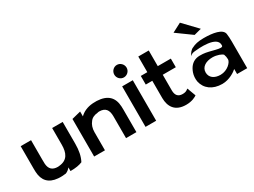

<svg xmlns="http://www.w3.org/2000/svg" viewBox="-50 -1365 2633 1987"><g transform="rotate(-30 1266.5 -371.5)"><path d="M52 -473V-203C52 -190 52 -177 53 -165C58 -61 112 0 221 9C252 12 284 10 315 6C339 -3 356 -19 370 -36V8C432 8 478 0 513 -15C541 -68 554 -133 554 -213V-473H428V-274C428 -176 397 -107 299 -97C293 -96 287 -95 280 -95C212 -95 182 -129 177 -190C176 -207 176 -225 176 -243V-473Z M1162 0V-270C1162 -283 1162 -295 1161 -308C1155 -418 1095 -479 967 -485C952 -485 936 -485 921 -484C849 -479 798 -452 764 -418V-476L657 -449V0H786V-216C786 -264 800 -301 822 -328C840 -355 871 -371 915 -375C921 -377 927 -378 934 -378C1008 -378 1038 -338 1038 -260V0Z M1261 -629C1261 -588 1294 -555 1334 -555C1374 -555 1408 -588 1408 -629C1408 -670 1374 -704 1334 -704C1294 -704 1261 -670 1261 -629ZM1398 0V-484H1271V0Z M1882 -24 1844 -127C1833 -119 1817 -105 1792 -103C1787 -102 1781 -102 1774 -102C1721 -102 1695 -133 1695 -191V-378H1851V-481H1695V-668H1570V-481H1492V-378H1570V-171C1571 -70 1618 13 1751 13C1823 13 1865 -12 1882 -24Z M2110 -467C2081 -457 2060 -425 2045 -398C2061 -412 2075 -420 2104 -423C2144 -427 2390 -453 2377 -332C2373 -294 2246 -351 2161 -357C2131 -359 2109 -359 2084 -353C2026 -337 1996 -293 1978 -243C1967 -211 1964 -176 1970 -139C1989 -48 2066 13 2183 13C2270 13 2343 -39 2365 -60V0H2486V-320C2486 -353 2484 -383 2480 -413C2469 -477 2360 -495 2250 -495C2184 -495 2142 -484 2110 -467ZM2214 -78C2140 -78 2091 -115 2091 -176C2091 -243 2154 -277 2229 -277C2284 -277 2337 -255 2349 -239C2356 -221 2360 -200 2360 -179C2360 -144 2298 -78 2214 -78ZM2274 -593 2118 -756 2009 -699 2187 -570Z"/></g></svg>

Font: Bluebird
Style: Ext
Weight: 400
Designer: Jasper
Foundry: Cannot Into Space Fonts
Version: Version 0.98